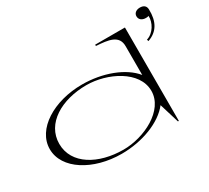

<svg xmlns="http://www.w3.org/2000/svg" viewBox="-150 -1011 1384 1273"><g transform="rotate(-30 542.5 -375.0)"><path d="M451 15C610 15 763 -44 834 -136L880 15H887V-700H659V-690C750 -684 830 -676 829 -589V-370C757 -459 608 -515 451 -515C234 -515 52 -403 52 -250C52 -97 234 15 451 15ZM475 -3C284 -3 124 -93 124 -249C124 -405 284 -497 474 -497C633 -497 829 -402 829 -249C829 -99 633 -3 475 -3ZM973 -557 977 -544C1054 -570 1088 -633 1085 -723C1085 -752 1066 -765 1038 -765C1011 -765 990 -750 990 -726C990 -700 1011 -685 1038 -685C1046 -685 1053 -685 1061 -688C1064 -637 1029 -574 973 -557Z"/></g></svg>

Font: Sprat Extended Light
Style: Regular
Weight: 300
Width: 9
Designer: Ethan Nakache
Foundry: Collletttivo
Version: Version 2.000;Glyphs 3.2 (3217)